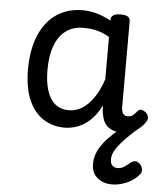

<svg xmlns="http://www.w3.org/2000/svg" viewBox="-54 -566 732 868"><g transform="rotate(5 312.0 -132.5)"><path d="M250 17Q195 17 152.5 -11Q110 -39 86.5 -94Q63 -149 63 -232Q63 -284 72.5 -328.5Q82 -373 101 -408.5Q120 -444 147 -468.5Q174 -493 209 -506Q244 -519 287 -519Q319 -519 352 -509.5Q385 -500 415 -483V-487Q415 -501 426 -508Q437 -515 459 -515Q481 -515 491.5 -508.5Q502 -502 502 -488V-99Q502 -85 505.5 -76Q509 -67 515.5 -63Q522 -59 530 -59Q540 -59 546.5 -62Q553 -65 559.5 -71.5Q566 -78 575 -88Q581 -95 590 -93.5Q599 -92 609 -85Q619 -76 621.5 -65.5Q624 -55 619 -46Q608 -27 591.5 -13Q575 1 555 9Q535 17 513 17Q490 17 473 11.5Q456 6 443.5 -5.5Q431 -17 425 -33.5Q419 -50 416 -71Q416 -76 415.5 -83Q415 -90 415 -98Q393 -55 366 -30Q339 -5 309.5 6Q280 17 250 17ZM151 -235Q151 -183 163 -144Q175 -105 200 -84Q225 -63 263 -63Q294 -63 322 -80Q350 -97 374 -131.5Q398 -166 415 -217V-409Q384 -427 355.5 -433.5Q327 -440 297 -440Q270 -440 247.5 -432Q225 -424 207 -407.5Q189 -391 176.5 -366.5Q164 -342 157.5 -309.5Q151 -277 151 -235ZM486 254Q447 254 420 232Q393 210 393 169Q393 143 402 120Q411 97 428 74.5Q445 52 470.5 28.5Q496 5 530 -22L592 -23V-14Q569 5 548 25Q527 45 510 64.5Q493 84 482.5 103Q472 122 472 141Q472 160 481 169Q490 178 505 178Q521 178 533.5 170Q546 162 564 147Q571 142 580.5 140.5Q590 139 601 148Q612 157 615 170Q618 183 613 192Q600 211 578 225.5Q556 240 531.5 247Q507 254 486 254Z"/></g></svg>

Font: Playwrite IT Trad
Style: Regular
Weight: 400
Designer: Veronika Burian, José Scaglione
Foundry: TypeTogether
Version: Version 1.002